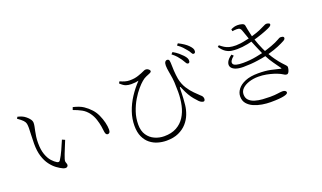

<svg xmlns="http://www.w3.org/2000/svg" viewBox="-83 -1328 3165 1887"><g transform="rotate(-20 1500.0 -384.0)"><path d="M352 -46Q323 -59 291 -82.5Q259 -106 230.5 -144Q202 -182 184.5 -237.5Q167 -293 167 -369Q167 -421 169.5 -464.5Q172 -508 172 -534Q172 -561 168.5 -578.5Q165 -596 148.5 -614Q132 -632 93 -659L104 -676Q121 -672 132 -668Q143 -664 154 -659Q169 -652 187.5 -637Q206 -622 219.5 -603.5Q233 -585 233 -565Q233 -549 229 -528.5Q225 -508 219.5 -483Q214 -458 210 -428Q206 -398 206 -363Q206 -292 223.5 -243Q241 -194 267 -165.5Q293 -137 316 -124Q327 -118 335 -119.5Q343 -121 349 -131Q372 -166 395.5 -218Q419 -270 438 -315L467 -302Q455 -272 440.5 -237Q426 -202 414.5 -172.5Q403 -143 399 -128Q393 -109 395 -98.5Q397 -88 400.5 -81Q404 -74 404 -65Q404 -50 390.5 -43Q377 -36 352 -46ZM880 -211Q870 -211 863.5 -220Q857 -229 855 -245Q853 -267 847 -303.5Q841 -340 828 -380Q815 -420 791 -453Q762 -493 722.5 -514.5Q683 -536 637 -552L647 -579Q715 -563 753 -537.5Q791 -512 821 -479Q849 -449 868 -407.5Q887 -366 897 -324.5Q907 -283 907 -251Q907 -229 900 -220Q893 -211 880 -211Z M1859 -594Q1847 -595 1838.5 -611.5Q1830 -628 1815 -650Q1801 -670 1783.5 -690.5Q1766 -711 1736 -734L1753 -752Q1788 -732 1809.5 -713.5Q1831 -695 1847 -678Q1865 -659 1872.5 -643.5Q1880 -628 1878 -613Q1877 -603 1872 -598Q1867 -593 1859 -594ZM1403 47Q1358 47 1314 34.5Q1270 22 1234 -6.5Q1198 -35 1176 -82Q1154 -129 1154 -198Q1154 -271 1178.5 -342.5Q1203 -414 1246 -480Q1289 -546 1343 -602Q1326 -598 1308 -596Q1290 -594 1266 -594Q1235 -594 1210.5 -602.5Q1186 -611 1154 -642L1165 -660Q1191 -648 1215.5 -641Q1240 -634 1265 -634Q1293 -634 1314.5 -637.5Q1336 -641 1355 -647.5Q1374 -654 1392 -661Q1418 -672 1427.5 -676.5Q1437 -681 1445 -681Q1457 -681 1466.5 -676Q1476 -671 1482 -664Q1488 -657 1488 -651Q1488 -645 1483.5 -640.5Q1479 -636 1468 -631Q1451 -624 1428.5 -614.5Q1406 -605 1383 -585Q1361 -567 1329 -530Q1297 -493 1266 -441Q1235 -389 1214 -326.5Q1193 -264 1193 -196Q1193 -130 1222 -87Q1251 -44 1297.5 -23Q1344 -2 1396 -2Q1472 -2 1525 -31Q1578 -60 1610.5 -110.5Q1643 -161 1657.5 -226.5Q1672 -292 1672 -365Q1672 -422 1669.5 -465.5Q1667 -509 1658 -555Q1656 -568 1653 -584.5Q1650 -601 1648 -618Q1646 -635 1646 -648Q1646 -674 1654.5 -686Q1663 -698 1676 -698Q1686 -698 1691 -693.5Q1696 -689 1698.5 -680Q1701 -671 1701 -659Q1701 -622 1704 -575Q1707 -528 1714 -487Q1726 -428 1754.5 -383.5Q1783 -339 1814.5 -308Q1846 -277 1867 -257Q1876 -250 1883 -240.5Q1890 -231 1891 -214Q1891 -206 1887 -198Q1883 -190 1874 -190Q1866 -190 1854 -195.5Q1842 -201 1830 -213Q1812 -232 1792.5 -255Q1773 -278 1754.5 -309.5Q1736 -341 1718 -384Q1711 -404 1706 -403.5Q1701 -403 1701 -381Q1701 -362 1700 -337Q1699 -312 1697.5 -282.5Q1696 -253 1692 -219Q1687 -173 1669 -126Q1651 -79 1616.5 -40Q1582 -1 1529.5 23Q1477 47 1403 47ZM1941 -665Q1931 -666 1923 -683Q1915 -700 1898 -719Q1882 -739 1865.5 -756.5Q1849 -774 1817 -797L1832 -815Q1867 -797 1890 -781.5Q1913 -766 1929 -750Q1948 -731 1956.5 -715.5Q1965 -700 1963 -685Q1962 -674 1956.5 -669Q1951 -664 1941 -665Z M2493 41Q2451 41 2405 33.5Q2359 26 2319 8.5Q2279 -9 2254 -38.5Q2229 -68 2229 -113Q2229 -152 2255.5 -187.5Q2282 -223 2336 -245.5Q2390 -268 2472 -268Q2546 -268 2601 -256.5Q2656 -245 2693 -235Q2703 -232 2704 -234Q2704 -234 2705 -235Q2705 -237 2700 -244Q2685 -266 2649 -316Q2622 -353 2597 -402Q2557 -393 2512 -387Q2441 -376 2359 -376Q2306 -376 2274 -389.5Q2242 -403 2232.5 -425.5Q2223 -448 2236.5 -475.5Q2250 -503 2289 -530L2307 -513Q2255 -471 2267.5 -442.5Q2280 -414 2370 -414Q2442 -414 2509 -427Q2545 -433 2577 -441Q2560 -479 2543 -520Q2530 -550 2517 -583Q2496 -577 2474 -573Q2414 -561 2362 -561Q2333 -561 2304 -565Q2275 -569 2246 -587Q2217 -605 2189 -647L2204 -659Q2227 -640 2248 -627Q2269 -614 2296 -607Q2323 -600 2364 -600Q2384 -600 2411.5 -603.5Q2439 -607 2469 -614Q2487 -617 2503 -621Q2486 -666 2470 -715Q2465 -731 2455 -739Q2445 -747 2422 -747Q2409 -747 2398.5 -746Q2388 -745 2377 -743L2373 -764Q2394 -774 2410 -778Q2426 -782 2445 -782Q2466 -782 2489 -775.5Q2512 -769 2515 -752Q2519 -731 2523 -708.5Q2527 -686 2533 -663Q2536 -647 2540 -631Q2592 -646 2626 -660Q2663 -676 2683.5 -687Q2704 -698 2713 -698Q2721 -698 2729 -696Q2737 -694 2743 -690.5Q2749 -687 2749 -680Q2749 -674 2744.5 -668.5Q2740 -663 2730 -657Q2719 -650 2680.5 -634.5Q2642 -619 2588 -602Q2570 -597 2553 -592Q2557 -580 2562 -567Q2571 -539 2585 -508Q2596 -480 2611 -451Q2622 -454 2634 -458Q2691 -476 2731 -494Q2755 -505 2766.5 -512Q2778 -519 2785.5 -522.5Q2793 -526 2802 -526Q2812 -526 2819 -524Q2826 -522 2830 -518Q2834 -514 2834 -508Q2834 -501 2830 -495Q2826 -489 2814 -482Q2787 -467 2743.5 -448.5Q2700 -430 2642 -414Q2637 -412 2633 -411Q2656 -371 2676 -344Q2704 -305 2725 -282.5Q2746 -260 2757.5 -247.5Q2769 -235 2769 -227Q2769 -216 2765 -200Q2761 -184 2753.5 -172.5Q2746 -161 2735 -161Q2725 -161 2715.5 -165.5Q2706 -170 2694.5 -177.5Q2683 -185 2666 -192Q2647 -201 2615.5 -211Q2584 -221 2544.5 -228.5Q2505 -236 2463 -236Q2409 -236 2364.5 -221.5Q2320 -207 2293.5 -181.5Q2267 -156 2267 -121Q2267 -83 2289.5 -60.5Q2312 -38 2348.5 -27Q2385 -16 2426.5 -13Q2468 -10 2506 -10Q2532 -10 2551 -11.5Q2570 -13 2584.5 -15Q2599 -17 2611.5 -18.5Q2624 -20 2636 -20Q2655 -20 2665 -12.5Q2675 -5 2675 4Q2675 12 2665.5 18.5Q2656 25 2635 30Q2614 35 2579 38Q2544 41 2493 41Z"/></g></svg>

Font: Noto Serif HK ExtraLight ExtraLight
Style: Regular
Weight: 250
Version: Version 2.003-H1;hotconv 1.1.1;makeotfexe 2.6.0